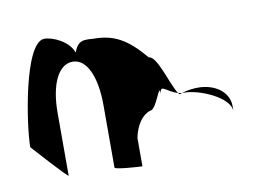

<svg xmlns="http://www.w3.org/2000/svg" viewBox="-65 -651 1014 747"><g transform="rotate(-10 442.5 -277.5)"><path d="M24 -149C24 -149 152 -6 152 -14V-261C152 -376 188 -448 244 -448C301 -448 333 -370 333 -261V-14C333 -6 430 0 441 0V-112C451 -164 479 -200 509 -208C536 -208 561 -320 561 -261C561 -309 583 -269 627 -257C603 -290 572 -413 539 -413C471 -494 419 -522 339 -522C299 -525 279 -526 262 -481C247 -526 186 -555 151 -555C71 -555 24 -230 24 -149ZM627 -257C629 -254 631 -252 633 -251L642 -254ZM642 -254H651C711 -254 827 -205 827 -149V-170C827 -228 771 -264 707 -264C686 -264 663 -261 642 -254Z"/></g></svg>

Font: Ampere
Style: UltCnd
Weight: 400
Version: Version 1